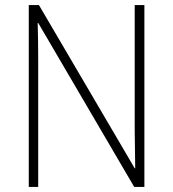

<svg xmlns="http://www.w3.org/2000/svg" viewBox="-20 -734 680 754"><path d="M547 0H507L130 -644H128Q129 -609 129.5 -574Q130 -539 130 -497V0H93V-714H133L509 -73H511Q511 -108 510 -148.5Q509 -189 509 -221V-714H547Z"/></svg>

Font: Noto Sans Kannada SemiCondensed ExtraLight
Style: Regular
Weight: 200
Width: 4
Designer: Jelle Bosma - Monotype Design Team
Foundry: Monotype Imaging Inc.
Version: Version 2.005; ttfautohint (v1.8.4.7-5d5b)